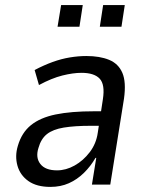

<svg xmlns="http://www.w3.org/2000/svg" viewBox="-20 -725 572 754"><path d="M178 9Q124 9 91.5 -14Q59 -37 48.5 -74.5Q38 -112 50 -152Q65 -204 101.5 -233.5Q138 -263 198.5 -275.5Q259 -288 349 -288H391L383 -231H336Q273 -231 230.5 -224Q188 -217 164.5 -198.5Q141 -180 131 -144Q119 -106 138.5 -81Q158 -56 204 -56Q239 -56 273 -75Q307 -94 332.5 -127.5Q358 -161 364 -204L384 -335Q393 -393 371.5 -416Q350 -439 300 -439Q267 -439 225 -428.5Q183 -418 133 -391L116 -450Q152 -469 186.5 -481.5Q221 -494 254.5 -499.5Q288 -505 319 -505Q372 -505 408.5 -490Q445 -475 460.5 -439Q476 -403 467 -338L413 0H341L358 -105H355Q336 -72 309.5 -46Q283 -20 250.5 -5.5Q218 9 178 9ZM372 -620 385 -705H470L457 -620ZM206 -620 220 -705H305L292 -620Z"/></svg>

Font: Nunito Sans 7pt Condensed
Style: Italic
Weight: 400
Width: 3
Italic angle: -9°
Designer: Vernon Adams
Foundry: Vernon Adams
Version: Version 3.101;gftools[0.9.27]